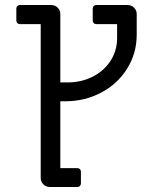

<svg xmlns="http://www.w3.org/2000/svg" viewBox="-20 -599 609 764"><path d="M142 109V-503H59Q53 -503 49 -507Q45 -511 45 -517V-565Q45 -571 49 -575Q53 -579 59 -579H184Q199 -579 209.5 -568.5Q220 -558 220 -543V-271H249Q303 -271 348 -293.5Q393 -316 419.5 -356.5Q446 -397 446 -448V-503H363Q357 -503 353 -507Q349 -511 349 -517V-565Q349 -571 353 -575Q357 -579 363 -579H488Q503 -579 513.5 -568.5Q524 -558 524 -543V-461Q524 -387 486 -326Q448 -265 382.5 -230.5Q317 -196 240 -196H220V70H288Q294 70 298 74Q302 78 302 84V131Q302 137 298 141Q294 145 288 145H178Q163 145 152.5 134.5Q142 124 142 109Z"/></svg>

Font: Miriam Libre
Style: Regular
Weight: 400
Version: Version 1.000